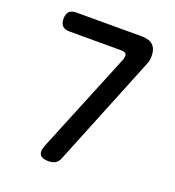

<svg xmlns="http://www.w3.org/2000/svg" viewBox="-134 -836 868 952"><g transform="rotate(20 300.0 -360.0)"><path d="M187 -60 404 -590Q406 -596 407 -601Q408 -606 408 -610Q408 -621 400.5 -625.5Q393 -630 376 -630H107Q81 -630 69 -642.5Q57 -655 57 -680Q57 -705 69 -717.5Q81 -730 107 -730H452Q492 -730 511.5 -711Q531 -692 531 -655Q531 -642 529 -631.5Q527 -621 523 -612L285 -24Q278 -7 264 1.5Q250 10 227 10Q203 10 190.5 1.5Q178 -7 178 -25Q178 -32 180.5 -41Q183 -50 187 -60Z"/></g></svg>

Font: Maple Mono Normal NL Medium
Style: Regular
Weight: 500
Monospace: yes
Designer: subframe7536
Version: Version 7.000